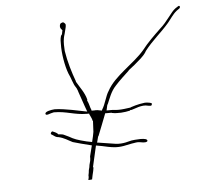

<svg xmlns="http://www.w3.org/2000/svg" viewBox="-47 -672 736 706"><g transform="rotate(-5 321.0 -319.5)"><path d="M115 -271C117 -262 132 -272 146 -274H148C192 -274 222 -258 266 -258H276L275 -257C278 -249 284 -241 286 -230H287L286 -210L285 -190C284 -184 283 -178 282 -174L277 -153L257 -157C224 -165 211 -170 194 -180L175 -189C171 -191 163 -191 157 -192H155C154 -197 141 -202 139 -203H138C133 -209 125 -196 130 -194C139 -189 144 -183 152 -182H154C177 -177 189 -167 206 -159C216 -156 252 -146 274 -141H275L265 -101C265 -96 265 -89 264 -85L260 -70C260 -65 258 -58 256 -51C256 -45 254 -37 253 -32C253 -31 254 -26 252 -19L251 -15C254 -15 260 -15 265 -16L268 -31C271 -42 273 -52 274 -60H272L290 -139L312 -135C325 -132 343 -128 355 -127C382 -124 402 -131 424 -135H425C432 -136 443 -139 452 -137C471 -133 478 -135 480 -139C483 -154 430 -147 422 -146C414 -145 391 -135 362 -139C343 -142 316 -146 298 -149H295L301 -172H302C310 -193 325 -229 333 -251L334 -254H358L359 -253C381 -249 405 -251 426 -256L427 -258H432C442 -260 471 -275 494 -268C507 -266 506 -267 508 -272V-273C512 -278 488 -281 482 -280L463 -277C452 -275 443 -272 430 -268L429 -267L406 -264C390 -262 378 -262 362 -264H340L343 -277C344 -280 343 -282 347 -288C355 -306 363 -332 382 -352C398 -370 417 -387 434 -403V-404L457 -422C475 -438 490 -448 502 -467V-468C532 -507 563 -530 593 -565C604 -578 614 -595 629 -607L639 -614C644 -618 642 -624 639 -624C636 -624 635 -622 625 -616C608 -604 590 -570 562 -546C539 -524 513 -499 493 -473C452 -425 383 -389 354 -335C342 -317 337 -288 324 -268L323 -265L307 -268C302 -269 299 -268 295 -268H285V-270C279 -284 279 -293 272 -307L273 -310C266 -337 250 -356 237 -379V-380V-381C225 -413 212 -456 206 -495C205 -508 204 -529 207 -543C208 -547 209 -553 211 -558L215 -574C217 -581 218 -586 218 -591C218 -595 210 -602 207 -601V-600H206C200 -599 197 -597 196 -588C196 -579 200 -577 204 -572L201 -557C197 -554 196 -548 195 -543C194 -539 194 -532 194 -522C193 -488 201 -441 212 -412C221 -394 226 -371 235 -359C239 -354 240 -347 242 -344V-343C247 -327 255 -307 261 -288L269 -266L214 -277C198 -280 168 -285 150 -285C137 -284 114 -280 115 -271ZM196 -588V-589ZM150 -285V-286ZM362 -264V-265ZM448 -429V-430ZM457 -422 458 -423ZM451 -137H452ZM493 -268H494ZM639 -614Z"/></g></svg>

Font: Stray Cat
Style: HlExtObl
Weight: 100
Version: Version 1.0